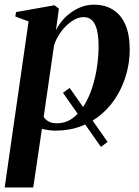

<svg xmlns="http://www.w3.org/2000/svg" viewBox="-29 -547 594 820"><path d="M430.5 59 402 80.5 240 -150.5 268.5 -171.5ZM-9 253.5 93 -455.5 36.5 -476.5 39.5 -495.5 203.5 -524.5 222.5 -510 210 -418Q225.5 -449.5 250.8 -474Q276 -498.5 307.2 -512.8Q338.5 -527 372 -527Q419.5 -527 454 -505.2Q488.5 -483.5 506.8 -440.8Q525 -398 525 -335.5Q525 -284 511.5 -234Q498 -184 471.8 -139.8Q445.5 -95.5 407.2 -61.8Q369 -28 318.8 -8.5Q268.5 11 207.5 11Q193.5 11 178.5 8.8Q163.5 6.5 150 3.5L113 253.5ZM157.5 -47.5Q165 -36 178.8 -28.2Q192.5 -20.5 213.5 -20.5Q250.5 -20.5 279.2 -40.8Q308 -61 329.2 -95.2Q350.5 -129.5 364.5 -172.2Q378.5 -215 385.2 -260.8Q392 -306.5 392 -349.5Q392 -389.5 385.5 -417.2Q379 -445 365 -459.5Q351 -474 328 -474Q303 -474 277 -456Q251 -438 230.8 -410.2Q210.5 -382.5 201.5 -351.5Z"/></svg>

Font: Merriweather 120pt SemiBold
Style: Italic
Weight: 600
Italic angle: -7.8°
Version: Version 2.101